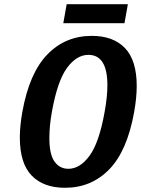

<svg xmlns="http://www.w3.org/2000/svg" viewBox="-20 -880 670 910"><path d="M74 -228Q74 -283 86 -350Q119 -534 204.5 -622Q290 -710 415 -710Q517 -710 572.5 -652Q628 -594 628 -472Q628 -418 616 -350Q583 -165 498 -77.5Q413 10 288 10Q186 10 130 -48Q74 -106 74 -228ZM476 -350Q489 -422 489 -476Q489 -620 399 -620Q343 -620 297.5 -558Q252 -496 226 -350Q214 -285 214 -226Q214 -148 238.5 -114Q263 -80 304 -80Q359 -80 404.5 -142Q450 -204 476 -350ZM280 -770 296 -860H586L570 -770Z"/></svg>

Font: Scada
Style: Bold Italic
Weight: 700
Italic angle: -10°
Version: Version 4.000